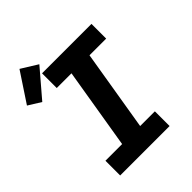

<svg xmlns="http://www.w3.org/2000/svg" viewBox="-274 -976 1107 1107"><g transform="rotate(-45 279.5 -422.5)"><path d="M54 0V-120H190L272 -615H152V-735H555V-615H419L337 -120H457V0ZM36 -617 -41 -665 78 -845 178 -783Z"/></g></svg>

Font: Iosevka Curly Slab HvEx
Style: Italic
Weight: 900
Width: 7
Italic angle: -9°
Monospace: yes
Designer: Belleve Invis
Foundry: Belleve Invis
Version: Version 11.1.0; ttfautohint (v1.8.3)